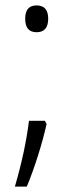

<svg xmlns="http://www.w3.org/2000/svg" viewBox="-20 -559 269 709"><path d="M73 -490Q73 -539 115 -539Q158 -539 158 -490Q158 -440 115 -440Q73 -440 73 -490ZM152 -101Q140 -47 120.5 15Q101 77 79 130H35Q55 61 67.5 2Q80 -57 87 -113H146Z"/></svg>

Font: Noto Sans Lao SemiCondensed Light
Style: Regular
Weight: 300
Width: 4
Designer: Monotype Design Team
Foundry: Monotype Imaging Inc.
Version: Version 2.003; ttfautohint (v1.8.4.7-5d5b)